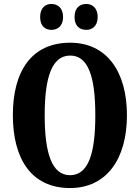

<svg xmlns="http://www.w3.org/2000/svg" viewBox="-20 -941 707 971"><path d="M417 -790C444 -790 474 -807 474 -855C474 -903 444 -921 417 -921C385 -921 357 -903 357 -855C357 -807 385 -790 417 -790ZM240 -790C269 -790 299 -807 299 -855C299 -903 269 -921 240 -921C211 -921 183 -903 183 -855C183 -807 211 -790 240 -790ZM334 10C519 10 622 -137 622 -358C622 -580 519 -725 335 -725C139 -725 45 -580 45 -359C45 -137 139 10 334 10ZM334 -55C242 -55 206 -167 206 -358C206 -549 242 -660 335 -660C428 -660 462 -549 462 -358C462 -167 428 -55 334 -55Z"/></svg>

Font: Noto Serif Georgian ExtraCondensed ExtraBold
Style: Regular
Weight: 800
Width: 2
Designer: Monotype Design Team, Akaki Razmadze
Foundry: Google LLC
Version: Version 2.003